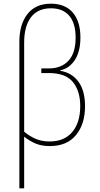

<svg xmlns="http://www.w3.org/2000/svg" viewBox="-20 -785 540 1041"><path d="M85 -558Q85 -653 129 -709Q173 -765 256 -765Q333 -765 374.5 -717Q416 -669 416 -582Q416 -506 386 -460Q356 -414 307 -404V-401Q369 -391 405 -342.5Q441 -294 441 -209Q441 -112 392 -52.5Q343 7 250 7Q206 7 173.5 -6.5Q141 -20 111 -44V236H85ZM249 -18Q329 -18 372 -69.5Q415 -121 415 -210Q415 -291 375.5 -340Q336 -389 244 -389H204V-414H245Q312 -414 351 -455.5Q390 -497 390 -581Q390 -659 355.5 -699.5Q321 -740 256 -740Q185 -740 148 -691.5Q111 -643 111 -554V-71Q141 -46 174 -32Q207 -18 249 -18Z"/></svg>

Font: Noto Sans Mono ExtraCondensed Thin
Style: Regular
Weight: 100
Width: 2
Designer: Monotype Design Team
Foundry: Monotype Imaging Inc.
Version: Version 2.014; ttfautohint (v1.8.4.7-5d5b)